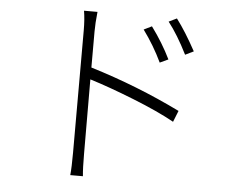

<svg xmlns="http://www.w3.org/2000/svg" viewBox="-54 -817 1108 915"><g transform="rotate(5 500.0 -359.0)"><path d="M732.4 -554.7 692.4 -536.1Q655.3 -614.3 602.5 -686.5L640.6 -705.1Q695.3 -630.9 732.4 -554.7ZM370.1 -657.2V-484.4Q594.7 -416 801.8 -314.5L780.3 -260.7Q703.1 -303.7 582.5 -351.6Q461.9 -399.4 370.1 -427.7L371.1 -72.3Q371.1 -2.9 375 35.2H314.5Q318.4 -2.9 318.4 -72.3V-657.2Q318.4 -710.9 311.5 -751H376Q370.1 -696.3 370.1 -657.2ZM717.8 -734.4 755.9 -752.9Q800.8 -693.4 849.6 -603.5L809.6 -584Q763.7 -675.8 717.8 -734.4Z"/></g></svg>

Font: Gen Shin Gothic Monospace Light
Style: Regular
Weight: 300
Designer: [Source Han Sans]
Ryoko NISHIZUKA  (kana & ideographs); Paul D. Hunt (Latin, Greek & Cyrillic); Wenlong ZHANG  (bopomofo
Version: Version 1.002.20150607